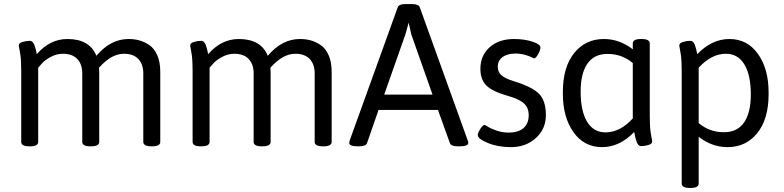

<svg xmlns="http://www.w3.org/2000/svg" viewBox="-20 -722 3880 950"><path d="M773 -367V-20Q773 2 733 2H729Q689 2 689 -20V-359Q689 -404 664.5 -430Q640 -456 593 -456Q531 -456 470 -387Q471 -380 471 -366V-20Q471 2 431 2H427Q387 2 387 -20V-359Q387 -404 362.5 -430Q338 -456 291 -456Q259 -456 228.5 -439Q198 -422 184 -404L169 -387V-20Q169 2 129 2H125Q85 2 85 -20V-371Q85 -394 84 -415Q83 -436 81 -449.5Q79 -463 77 -473.5Q75 -484 74 -490Q73 -496 73 -497Q73 -509 92 -514.5Q111 -520 127 -520Q132 -520 136 -518Q140 -516 143.5 -511.5Q147 -507 149 -502.5Q151 -498 153 -490.5Q155 -483 156.5 -478.5Q158 -474 159.5 -465.5Q161 -457 162 -454Q227 -529 314 -529Q423 -529 457 -446Q527 -529 616 -529Q644 -529 668.5 -522.5Q693 -516 718 -499.5Q743 -483 758 -449Q773 -415 773 -367Z M1621 -367V-20Q1621 2 1581 2H1577Q1537 2 1537 -20V-359Q1537 -404 1512.5 -430Q1488 -456 1441 -456Q1379 -456 1318 -387Q1319 -380 1319 -366V-20Q1319 2 1279 2H1275Q1235 2 1235 -20V-359Q1235 -404 1210.5 -430Q1186 -456 1139 -456Q1107 -456 1076.5 -439Q1046 -422 1032 -404L1017 -387V-20Q1017 2 977 2H973Q933 2 933 -20V-371Q933 -394 932 -415Q931 -436 929 -449.5Q927 -463 925 -473.5Q923 -484 922 -490Q921 -496 921 -497Q921 -509 940 -514.5Q959 -520 975 -520Q980 -520 984 -518Q988 -516 991.5 -511.5Q995 -507 997 -502.5Q999 -498 1001 -490.5Q1003 -483 1004.5 -478.5Q1006 -474 1007.5 -465.5Q1009 -457 1010 -454Q1075 -529 1162 -529Q1271 -529 1305 -446Q1375 -529 1464 -529Q1492 -529 1516.5 -522.5Q1541 -516 1566 -499.5Q1591 -483 1606 -449Q1621 -415 1621 -367Z M1881 -254H2120L2015 -552L2002 -610L1986 -552ZM2297 -15Q2297 2 2254 2H2246Q2211 2 2206 -14L2147 -178H1853L1796 -14Q1791 2 1756 2H1751Q1708 2 1708 -15Q1708 -20 1711 -29L1948 -686Q1953 -702 1988 -702H2017Q2052 -702 2057 -686L2294 -28Q2297 -21 2297 -15Z M2681 -152Q2681 -84 2631.5 -39Q2582 6 2508 6Q2444 6 2394 -14.5Q2344 -35 2344 -54Q2344 -64 2356.5 -84Q2369 -104 2379 -104Q2380 -104 2395 -94.5Q2410 -85 2438 -75.5Q2466 -66 2497 -66Q2545 -66 2570.5 -88.5Q2596 -111 2596 -152Q2596 -188 2573.5 -209.5Q2551 -231 2495 -247Q2417 -269 2387 -298.5Q2357 -328 2357 -381Q2357 -448 2403 -488.5Q2449 -529 2523 -529Q2574 -529 2614 -516Q2654 -503 2654 -487Q2654 -474 2642.5 -453.5Q2631 -433 2622 -433Q2621 -433 2609.5 -439Q2598 -445 2576.5 -451Q2555 -457 2531 -457Q2490 -457 2466.5 -439.5Q2443 -422 2443 -392Q2443 -366 2460.5 -350Q2478 -334 2520 -321Q2614 -292 2647.5 -257.5Q2681 -223 2681 -152Z M3111 -136V-410Q3057 -455 2990 -455H2984Q2920 -455 2886.5 -407Q2853 -359 2853 -269Q2853 -172 2885 -119.5Q2917 -67 2976 -67Q3048 -67 3111 -136ZM3207 -22Q3207 -10 3188 -4.5Q3169 1 3153 1Q3148 1 3144 -1Q3140 -3 3136.5 -8Q3133 -13 3131 -17.5Q3129 -22 3127 -30Q3125 -38 3123.5 -42.5Q3122 -47 3120.5 -56.5Q3119 -66 3118 -69Q3046 6 2959 6Q2870 6 2817.5 -68Q2765 -142 2765 -258V-267Q2765 -390 2821 -459.5Q2877 -529 2968 -529Q3045 -529 3111 -478V-507Q3111 -529 3151 -529H3155Q3195 -529 3195 -507V-148Q3195 -125 3196 -104Q3197 -83 3199 -69.5Q3201 -56 3203 -45.5Q3205 -35 3206 -29Q3207 -23 3207 -22Z M3695 -254Q3695 -351 3663 -403.5Q3631 -456 3572 -456Q3500 -456 3437 -387V-113Q3491 -68 3558 -68H3564Q3628 -68 3661.5 -116Q3695 -164 3695 -254ZM3783 -265V-256Q3783 -133 3727 -63.5Q3671 6 3580 6Q3503 6 3437 -45V186Q3437 208 3397 208H3393Q3353 208 3353 186V-371Q3353 -394 3352 -415Q3351 -436 3349 -449.5Q3347 -463 3345 -473.5Q3343 -484 3342 -490Q3341 -496 3341 -497Q3341 -509 3360 -514.5Q3379 -520 3395 -520Q3400 -520 3404 -518Q3408 -516 3411.5 -511.5Q3415 -507 3417 -502.5Q3419 -498 3421 -490.5Q3423 -483 3424.5 -478.5Q3426 -474 3427.5 -465.5Q3429 -457 3430 -454Q3502 -529 3589 -529Q3678 -529 3730.5 -455Q3783 -381 3783 -265Z"/></svg>

Font: mmAsap
Style: Regular
Weight: 400
Designer: Pablo Cosgaya
Foundry: Omnibus-Type
Version: Version 1.001